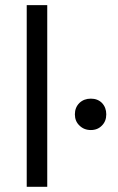

<svg xmlns="http://www.w3.org/2000/svg" viewBox="-20 -720 454 740"><path d="M83 0Q83 -174.8 83 -700.2Q102.5 -700.2 162.1 -700.2Q162.1 -525.4 162.1 0Q142.6 0 83 0ZM330.1 -218.8Q303.7 -218.8 286.1 -236.3Q268.6 -252.9 268.6 -279.3Q268.6 -305.7 286.1 -323.2Q303.7 -339.8 330.1 -339.8Q356.4 -339.8 373 -323.2Q389.6 -305.7 389.6 -279.3Q389.6 -252.9 373 -236.3Q356.4 -218.8 330.1 -218.8Z"/></svg>

Font: Kadena Space Grotesk
Style: Regular
Weight: 400
Designer: Florian Karsten
Version: Version 2.000